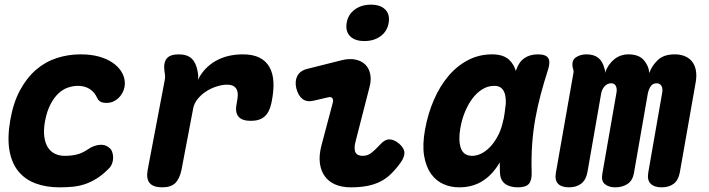

<svg xmlns="http://www.w3.org/2000/svg" viewBox="-20 -793 3040 823"><path d="M24 -278Q37 -353 66 -406.5Q95 -460 134.5 -494Q174 -528 223 -544Q272 -560 325 -560Q370 -560 404 -550.5Q438 -541 461.5 -525Q485 -509 498 -489.5Q511 -470 514 -450Q519 -421 504.5 -394.5Q490 -368 464 -357Q446 -350 425.5 -352.5Q405 -355 397 -372Q386 -398 364.5 -411.5Q343 -425 314 -425Q293 -425 271 -417.5Q249 -410 230 -392Q211 -374 196 -345Q181 -316 173 -274Q166 -235 170 -206.5Q174 -178 186 -160Q198 -142 216.5 -133.5Q235 -125 257 -125Q285 -125 308.5 -130.5Q332 -136 357 -153Q380 -169 405 -172Q430 -175 448 -160Q457 -153 461 -141.5Q465 -130 465 -117Q465 -104 460 -91Q455 -78 445 -69Q419 -43 394 -27.5Q369 -12 343.5 -3.5Q318 5 291 7.5Q264 10 235 10Q177 10 132 -7Q87 -24 58.5 -59Q30 -94 20.5 -148.5Q11 -203 24 -278Z M675 10Q637 10 621.5 -8.5Q606 -27 613 -65L686 -449Q688 -459 687.5 -468Q687 -477 685 -487Q680 -524 694.5 -542Q709 -560 746 -560Q783 -560 802 -541.5Q821 -523 827 -487Q829 -478 829.5 -468.5Q830 -459 828 -450Q854 -503 904 -531.5Q954 -560 1021 -560Q1064 -560 1092 -546Q1120 -532 1135 -505.5Q1150 -479 1152 -442Q1154 -405 1145 -360L1143 -350Q1135 -312 1114 -293.5Q1093 -275 1055 -275Q1017 -275 1002 -293.5Q987 -312 994 -347L995 -352Q998 -368 999 -382.5Q1000 -397 995.5 -407.5Q991 -418 981 -424Q971 -430 953 -430Q933 -430 909 -422.5Q885 -415 864 -401.5Q843 -388 827.5 -369Q812 -350 808 -328L758 -65Q750 -27 731.5 -8.5Q713 10 675 10Z M1327 -362Q1296 -354 1277 -368.5Q1258 -383 1250 -415Q1243 -445 1254.5 -467.5Q1266 -490 1298 -498L1445 -535Q1478 -543 1504 -537.5Q1530 -532 1546 -516Q1562 -500 1567 -475Q1572 -450 1564 -420L1506 -194Q1500 -173 1500 -159.5Q1500 -146 1504.5 -138.5Q1509 -131 1517 -128Q1525 -125 1535 -125Q1555 -125 1571 -137Q1587 -149 1608 -172Q1628 -195 1648 -195.5Q1668 -196 1690 -178Q1713 -158 1713.5 -139Q1714 -120 1698 -97Q1677 -68 1656 -47.5Q1635 -27 1610 -14.5Q1585 -2 1554 4Q1523 10 1484 10Q1445 10 1416.5 -2.5Q1388 -15 1371.5 -38.5Q1355 -62 1351 -95Q1347 -128 1358 -170L1406 -351Q1410 -364 1405 -371.5Q1400 -379 1387 -376ZM1542 -617Q1501 -617 1480.5 -638Q1460 -659 1466 -695Q1472 -731 1500.5 -752Q1529 -773 1570 -773Q1611 -773 1631.5 -752Q1652 -731 1646 -695Q1640 -659 1611.5 -638Q1583 -617 1542 -617Z M1948 10Q1912 10 1880.5 -4Q1849 -18 1827.5 -48Q1806 -78 1798 -125Q1790 -172 1802 -238Q1814 -305 1839.5 -364Q1865 -423 1901.5 -466.5Q1938 -510 1985.5 -535Q2033 -560 2089 -560Q2136 -560 2161 -538Q2182 -519 2191 -489Q2192 -491 2193 -494Q2204 -527 2227.5 -543.5Q2251 -560 2286 -560Q2320 -560 2330 -544Q2340 -528 2329 -494Q2312 -441 2298 -389Q2284 -337 2274.5 -283.5Q2265 -230 2261 -173.5Q2257 -117 2259 -54Q2260 -20 2247 -5Q2234 10 2200 10Q2165 10 2144.5 -5.5Q2124 -21 2123 -54Q2122 -76 2122 -97Q2115 -84 2106 -72Q2077 -32 2038 -11Q1999 10 1948 10ZM2004 -125Q2023 -125 2043.5 -135Q2064 -145 2083 -165.5Q2102 -186 2118 -218Q2130 -243 2137 -277Q2138 -280 2139 -284L2143 -308Q2146 -330 2148 -348Q2149 -372 2144.5 -389Q2140 -406 2129 -415.5Q2118 -425 2099 -425Q2071 -425 2047 -410Q2023 -395 2004.5 -370Q1986 -345 1972.5 -312Q1959 -279 1953 -242Q1944 -191 1955.5 -158Q1967 -125 2004 -125Z M2419 10Q2387 10 2372 -5.5Q2357 -21 2363 -54L2438 -480Q2439 -485 2438.5 -489.5Q2438 -494 2436 -499Q2428 -532 2447 -546Q2466 -560 2494 -560Q2525 -560 2544 -545.5Q2563 -531 2571 -499Q2573 -494 2573.5 -489.5Q2574 -485 2573 -480Q2586 -517 2612.5 -538.5Q2639 -560 2674 -560Q2718 -560 2739.5 -535.5Q2761 -511 2763 -480Q2774 -511 2799.5 -535.5Q2825 -560 2872 -560Q2897 -560 2916 -552Q2935 -544 2947 -528.5Q2959 -513 2963 -490.5Q2967 -468 2962 -440L2894 -54Q2888 -21 2868 -5.5Q2848 10 2816 10Q2784 10 2768.5 -6Q2753 -22 2759 -55L2818 -393Q2820 -402 2819.5 -410Q2819 -418 2816 -423.5Q2813 -429 2808 -432.5Q2803 -436 2795 -436Q2778 -436 2769.5 -423.5Q2761 -411 2757 -393L2697 -49Q2691 -18 2669 -4Q2647 10 2618 10Q2589 10 2572.5 -4Q2556 -18 2562 -49L2622 -393Q2624 -402 2623.5 -409.5Q2623 -417 2620.5 -423Q2618 -429 2613 -432.5Q2608 -436 2600 -436Q2583 -436 2571.5 -423Q2560 -410 2557 -393L2498 -55Q2492 -22 2471.5 -6Q2451 10 2419 10Z"/></svg>

Font: Maple Mono NL ExtraBold
Style: Italic
Weight: 800
Italic angle: -10°
Monospace: yes
Designer: subframe7536
Version: Version 7.000